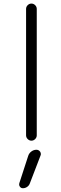

<svg xmlns="http://www.w3.org/2000/svg" viewBox="-20 -793 335 1053"><path d="M179.7 28.3Q192.4 28.3 200.2 39.1Q204.1 44.9 204.1 51.8Q204.1 55.7 202.1 60.5L143.6 212.9Q139.6 224.6 128.9 231.9Q118.2 239.3 105.5 239.3Q94.7 239.3 88.9 230.5Q85 225.6 85 218.8Q85 215.8 85.9 211.9L134.8 61.5Q139.6 46.9 152.3 37.6Q165 28.3 179.7 28.3ZM123 -50.8V-744.1Q123 -755.9 131.8 -764.6Q140.6 -773.4 152.3 -773.4Q164.1 -773.4 172.9 -764.6Q181.6 -755.9 181.6 -744.1V-50.8Q181.6 -39.1 172.9 -30.3Q164.1 -21.5 152.3 -21.5Q140.6 -21.5 131.8 -30.3Q123 -39.1 123 -50.8Z"/></svg>

Font: Gen Jyuu Gothic P Light
Style: Regular
Weight: 200
Designer: [Source Han Sans]
Ryoko NISHIZUKA  (kana & ideographs); Paul D. Hunt (Latin, Greek & Cyrillic); Wenlong ZHANG  (bopomofo
Version: Version 1.002.20150607